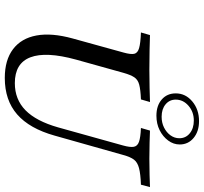

<svg xmlns="http://www.w3.org/2000/svg" viewBox="-44 -764 819 770"><g transform="rotate(90 365.0 -378.5)"><path d="M291.9 11.3Q220.2 11.3 176.6 -21.8Q133.1 -54.8 121.8 -115.7Q110.5 -176.6 133.9 -261.3L190.3 -465.3Q198.4 -494.4 195.2 -508.1Q191.9 -521.8 172.2 -527.4Q152.4 -533.1 109.7 -534.7L120.2 -571Q142.7 -570.2 178.2 -569.4Q213.7 -568.5 258.9 -568.5Q298.4 -568.5 331.9 -569.4Q365.3 -570.2 388.7 -571L378.2 -534.7Q338.7 -533.1 319 -527.8Q299.2 -522.6 289.5 -508.1Q279.8 -493.5 271.8 -465.3L218.5 -274.2Q185.5 -154 209.3 -91.5Q233.1 -29 312.9 -29Q378.2 -29 421.8 -71.8Q465.3 -114.5 490.3 -202.4L562.9 -462.9Q571 -491.9 568.1 -506.5Q565.3 -521 548 -527Q530.6 -533.1 492.7 -534.7L503.2 -571Q521.8 -570.2 550.8 -569.4Q579.8 -568.5 616.1 -568.5Q653.2 -568.5 682.3 -569.4Q711.3 -570.2 729.8 -571L720.2 -534.7Q676.6 -533.1 653.6 -527Q630.6 -521 619.8 -506.9Q608.9 -492.7 600.8 -462.9L523.4 -188.7Q495.2 -87.9 438.3 -38.3Q381.5 11.3 291.9 11.3ZM443.5 -596.8Q403.2 -596.8 378.6 -618.1Q354 -639.5 354 -674.2Q354 -713.7 386.3 -740.7Q418.5 -767.7 465.3 -767.7Q506.5 -767.7 532.7 -746Q558.9 -724.2 558.9 -690.3Q558.9 -665.3 543.1 -644Q527.4 -622.6 501.6 -609.7Q475.8 -596.8 443.5 -596.8ZM447.6 -617.7Q471.8 -617.7 491.1 -627.4Q510.5 -637.1 522.2 -653.2Q533.9 -669.4 533.9 -688.7Q533.9 -714.5 514.1 -730.6Q494.4 -746.8 462.9 -746.8Q428.2 -746.8 403.6 -725.4Q379 -704 379 -674.2Q379 -649.2 398 -633.5Q416.9 -617.7 447.6 -617.7Z"/></g></svg>

Font: Playfair 9pt
Style: Italic
Weight: 400
Italic angle: -15.6°
Designer: Claus Eggers Sørensen
Foundry: Claus Eggers Sørensen
Version: Version 2.001;gftools[0.9.30]